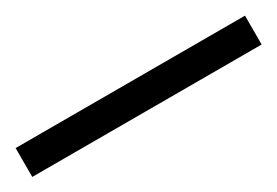

<svg xmlns="http://www.w3.org/2000/svg" viewBox="-16 -58 490 340"><g transform="rotate(-30 229.5 112.5)"><path d="M-5 142H464V83H-5Z"/></g></svg>

Font: Noto Serif Medium
Style: Regular
Weight: 500
Designer: Monotype Design Team
Foundry: Monotype Imaging Inc.
Version: Version 2.013